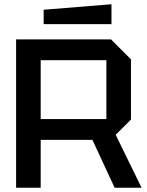

<svg xmlns="http://www.w3.org/2000/svg" viewBox="-20 -886 692 906"><path d="M172 -324H482V-602H172ZM598 -606V-322L526 -250L648 0H521L416 -226H172V0H56V-700H504ZM186 -772V-840L506 -866V-772Z"/></svg>

Font: Tektur Medium
Style: Regular
Weight: 500
Designer: Adam Jagosz
Foundry: Adam Jagosz
Version: Version 1.005;gftools[0.9.30]